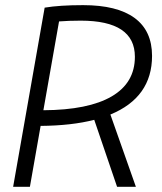

<svg xmlns="http://www.w3.org/2000/svg" viewBox="-20 -723 626 743"><path d="M30.8 0 152.8 -693.4Q210.4 -703.1 301.8 -703.1Q433.1 -703.1 500.7 -653.6Q568.4 -604 568.4 -506.8Q568.4 -346.2 407.2 -279.8L505.9 0H433.1L344.7 -259.3Q257.3 -236.8 137.2 -235.8L95.7 0ZM147.9 -296.4Q322.3 -297.4 412.1 -349.9Q502 -402.3 502 -503.4Q502 -643.1 292.5 -643.1Q246.6 -643.1 208.5 -640.1Z"/></svg>

Font: Cascadia Code PL Light
Style: Italic
Weight: 300
Italic angle: -10°
Monospace: yes
Designer: Aaron Bell
Foundry: Saja Typeworks
Version: Version 2404.023; ttfautohint (v1.8.4)